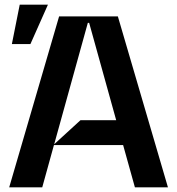

<svg xmlns="http://www.w3.org/2000/svg" viewBox="-20 -797 754 817"><path d="M694.6 0H554L503.9 -179.7H209.5L159.8 0H19.2L231.5 -727.3H481.5ZM210.6 -183.2 322.4 -285.5H474.4L359.4 -699.6H353.7ZM109.4 -609.4H30.5L63.9 -777H183.9Z"/></svg>

Font: Riot Sans
Style: Bold
Weight: 600
Designer: Rasmus Andersson
Foundry: rsms
Version: Version 4.001